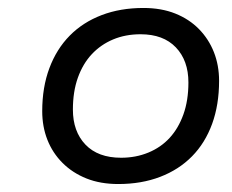

<svg xmlns="http://www.w3.org/2000/svg" viewBox="-20 -694 583 482"><path d="M277 -232Q232 -232 197 -246Q162 -260 137 -285Q112 -310 99 -343Q86 -376 86 -415Q86 -475 104 -523Q122 -571 155 -604.5Q188 -638 235 -656Q282 -674 340 -674Q385 -674 420 -660Q455 -646 479.5 -621Q504 -596 517 -563Q530 -530 530 -491Q530 -431 512.5 -383Q495 -335 462 -301.5Q429 -268 382 -250Q335 -232 277 -232ZM284 -298Q321 -298 352.5 -311Q384 -324 406 -348Q428 -372 440.5 -407Q453 -442 453 -487Q453 -542 421.5 -575Q390 -608 333 -608Q295 -608 264 -595Q233 -582 210.5 -558Q188 -534 175.5 -499Q163 -464 163 -419Q163 -364 194.5 -331Q226 -298 284 -298Z"/></svg>

Font: Celebes
Style: Italic
Weight: 400
Italic angle: -10°
Designer: Anugrah Pasau
Foundry: Lafontype
Version: Version 1.000; ttfautohint (v1.8.4)